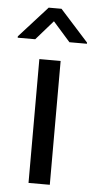

<svg xmlns="http://www.w3.org/2000/svg" viewBox="-78 -783 403 816"><g transform="rotate(5 123.5 -375.0)"><path d="M166.5 0H75.7V-528.3H166.5ZM271.5 -615.7V-610.8H196.8L123.5 -693.8L50.8 -610.8H-23.9V-616.7L96.2 -749.5H150.9Z"/></g></svg>

Font: RobotoSquareBracket
Style: Square-Bracket
Weight: 400
Version: Version 2.137; 2017